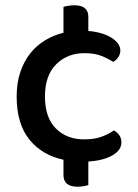

<svg xmlns="http://www.w3.org/2000/svg" viewBox="-20 -598 520 726"><path d="M299 -397Q235 -397 192.5 -355Q150 -313 150 -233Q150 -154 191 -112.5Q232 -71 298 -71Q337 -71 364 -81Q391 -91 411 -105Q424 -97 431.5 -86Q439 -75 439 -59Q439 -30 405 -10.5Q371 9 314 13V102Q308 104 297 106Q286 108 273 108Q220 108 220 64V6Q139 -11 91 -70.5Q43 -130 43 -233Q43 -284 56.5 -324.5Q70 -365 93.5 -395Q117 -425 149.5 -445Q182 -465 220 -474V-572Q226 -574 237.5 -576Q249 -578 262 -578Q314 -578 314 -534V-481Q369 -476 402 -455Q435 -434 435 -407Q435 -393 427 -381.5Q419 -370 408 -364Q388 -377 362.5 -387Q337 -397 299 -397Z"/></svg>

Font: Baloo Thambi 2 Medium
Style: Regular
Weight: 500
Designer: Aadarsh Rajan and Ek Type
Foundry: Ek Type
Version: Version 1.640;hotconv 1.0.111;makeotfexe 2.5.65597; ttfautoh